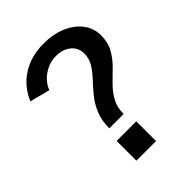

<svg xmlns="http://www.w3.org/2000/svg" viewBox="-210 -841 948 948"><g transform="rotate(-45 264.0 -366.5)"><path d="M198 -207.5Q198 -263.5 215.5 -304.5Q233 -345.5 259 -377.2Q285 -409 310.8 -436.2Q336.5 -463.5 354.2 -492Q372 -520.5 372 -555.5Q372 -597.5 341.2 -622Q310.5 -646.5 262.5 -646.5Q233 -646.5 204.8 -634.2Q176.5 -622 154.5 -600.2Q132.5 -578.5 121.5 -550L16.5 -577.5Q48.5 -652 112.8 -692.5Q177 -733 263.5 -733Q333 -733 384.8 -710.2Q436.5 -687.5 465.2 -648.8Q494 -610 494 -561.5Q494 -511.5 474 -475.8Q454 -440 425 -411Q396 -382 366.8 -353.5Q337.5 -325 317.8 -290.2Q298 -255.5 298 -207.5ZM179.5 0V-138H316.5V0Z"/></g></svg>

Font: Public Sans Thin SemiBold
Style: Regular
Weight: 600
Version: Version 2.001